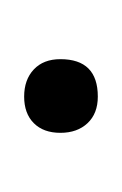

<svg xmlns="http://www.w3.org/2000/svg" viewBox="9 -105 101 159"><g transform="rotate(-90 59.5 -25.5)"><path d="M29 -26Q29 -40 37 -48Q45 -56 59 -56Q73 -56 81.5 -48Q90 -40 90 -26Q90 5 59 5Q45 5 37 -3.5Q29 -12 29 -26Z"/></g></svg>

Font: Moniqa Cond Display
Style: Regular
Weight: 400
Width: 3
Designer: Rajesh Rajput
Foundry: Rajesh Rajput
Version: Version 1.000